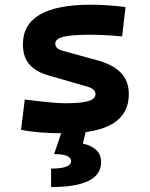

<svg xmlns="http://www.w3.org/2000/svg" viewBox="-20 -547 626 802"><path d="M252.9 9.8Q136.7 9.8 67.9 -4.9L83.5 -131.3Q145 -123.5 187 -119.6Q229 -115.7 252.9 -115.7Q319.3 -115.7 349.1 -124.8Q378.9 -133.8 378.9 -153.8Q378.9 -174.8 348.1 -184.1L179.7 -232.9Q127.9 -248 101.8 -279.1Q75.7 -310.1 75.7 -362.3Q75.7 -527.3 359.4 -527.3Q392.6 -527.3 428.5 -524.9Q464.4 -522.5 504.4 -517.6L490.2 -395Q445.8 -398.9 412.6 -400.4Q379.4 -401.9 356.4 -401.9Q279.8 -401.9 245.4 -393.3Q210.9 -384.8 210.9 -365.2Q210.9 -343.8 240.2 -335.4L385.3 -295.4Q452.1 -277.3 485.1 -242.9Q518.1 -208.5 518.1 -153.3Q518.1 9.8 252.9 9.8ZM193.4 234.4V157.2Q276.9 157.2 276.9 126Q276.9 96.7 206.1 96.7L239.7 -2.9L338.4 2.4L326.2 52.7Q402.3 70.3 402.3 130.4Q402.3 234.4 193.4 234.4Z"/></svg>

Font: Cascadia Mono PL
Style: Bold
Weight: 700
Monospace: yes
Designer: Aaron Bell
Foundry: Saja Typeworks
Version: Version 2404.023; ttfautohint (v1.8.4)